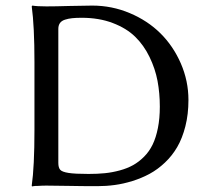

<svg xmlns="http://www.w3.org/2000/svg" viewBox="-20 -668 750 691"><path d="M147 -645Q178.7 -645 229.5 -646.5Q280.3 -647.9 312 -647.9Q382.8 -647.9 447 -620.8Q511.2 -593.8 557.4 -548.1Q603.5 -502.4 630.9 -439.5Q658.2 -376.5 658.2 -308.1Q658.2 -256.8 647.2 -213.6Q636.2 -170.4 617.9 -138.9Q599.6 -107.4 573.5 -82.8Q547.4 -58.1 518.6 -42.5Q489.7 -26.9 456.8 -16.6Q423.8 -6.3 392.8 -2.2Q361.8 2 330.1 2Q274.4 2 226.3 1Q178.2 0 147 0Q131.3 0 118.2 1Q105.5 1 100.6 2L95.2 2.9L94.2 0Q104 -67.9 104 -200.2V-444.8Q104 -573.7 94.2 -645L96.2 -647.9Q112.8 -645 147 -645ZM189.9 -82Q189.9 -64.5 196.8 -56.9Q203.6 -49.3 226.3 -45.7Q249 -42 298.8 -42Q331.1 -42 357.7 -44.7Q384.3 -47.4 411.1 -54.7Q438 -62 459 -73.7Q480 -85.4 498.5 -104Q517.1 -122.6 529.3 -147.7Q541.5 -172.9 548.3 -207.3Q555.2 -241.7 555.2 -284.2Q555.2 -333 546.9 -377Q538.6 -420.9 518.1 -463.1Q497.6 -505.4 466.3 -535.9Q435.1 -566.4 385.7 -585.2Q336.4 -604 273.9 -604Q253.4 -604 239.7 -602.5Q226.1 -601.1 213.9 -597.2Q201.7 -593.3 195.8 -585Q189.9 -576.7 189.9 -564Z"/></svg>

Font: Linux Biolinum
Style: Regular
Weight: 400
Designer: Philipp H. Poll
Foundry: Philipp H. Poll
Version: Version 0.6.4